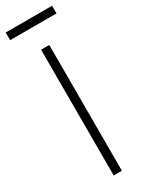

<svg xmlns="http://www.w3.org/2000/svg" viewBox="-228 -898 711 932"><g transform="rotate(-30 128.0 -431.5)"><path d="M105 0V-705H151V0ZM-2 -820V-863H258V-820Z"/></g></svg>

Font: Nunito Sans 7pt Condensed ExtraLight
Style: Regular
Weight: 250
Width: 3
Designer: Vernon Adams
Foundry: Vernon Adams
Version: Version 3.101;gftools[0.9.27]